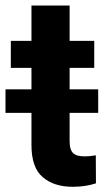

<svg xmlns="http://www.w3.org/2000/svg" viewBox="-34 -679 392 708"><path d="M222.7 -349.6V-428.7H313.5V-528.3H222.7V-658.7H82V-528.3H5.9V-428.7H82V-349.6H-13.7V-262.7H82V-145C82 -88.9 95.7 -49.3 123.5 -25.9C150.9 -2 188 9.8 234.4 9.8C268.1 9.8 295.9 4.9 319.8 -2.9L319.3 -106.4C309.1 -104.5 295.4 -102.5 277.8 -102.5C240.7 -102.5 222.7 -113.8 222.7 -159.2V-262.7H328.1V-349.6Z"/></svg>

Font: Vazirmatn
Style: Bold
Weight: 700
Designer: Saber Rastikerdar
Foundry: Saber Rastikerdar
Version: Version 33.003